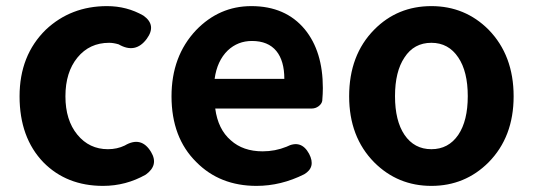

<svg xmlns="http://www.w3.org/2000/svg" viewBox="-20 -594 1744 628"><path d="M317 14Q198 14 122 -63Q44 -144 44 -279Q44 -413 130 -497Q212 -574 330 -574Q395 -574 449 -543Q493 -512 460 -467Q423 -417 368 -449Q351 -454 337 -454Q273 -454 233.5 -406Q194 -358 194 -279Q194 -201 233 -153.5Q272 -106 333 -106Q363 -106 388 -118Q442 -150 474 -97Q500 -54 457 -23Q392 14 317 14Z M819 14Q699 14 622 -64Q541 -144 541 -279Q541 -410 621 -495Q697 -574 802 -574Q914 -574 977 -498Q1036 -426 1036 -306Q1036 -288 1034 -264Q1032 -254 1022 -246.5Q1012 -239 999 -239H856H684Q693 -171 735 -135Q775 -99 839 -99Q880 -99 917 -114Q965 -139 991 -91Q1014 -47 975 -24Q899 14 819 14ZM682 -336H796H910Q910 -395 884 -427Q857 -460 804 -460Q758 -460 725 -429Q690 -395 682 -336Z M1391 14Q1281 14 1204 -63Q1122 -146 1122 -279Q1122 -414 1204 -497Q1280 -574 1391 -574Q1501 -574 1578 -497Q1660 -413 1660 -279Q1660 -146 1578 -63Q1501 14 1391 14ZM1391 -106Q1447 -106 1479 -153Q1510 -199 1510 -279.5Q1510 -360 1479 -406Q1447 -454 1391 -454Q1334 -454 1303 -406Q1272 -360 1272 -279.5Q1272 -199 1303 -153Q1335 -106 1391 -106Z"/></svg>

Font: GenSenRounded JP B
Style: Regular
Weight: 700
Version: Version 1.501;PS 1;hotconv 16.6.51;makeotf.lib2.5.65220